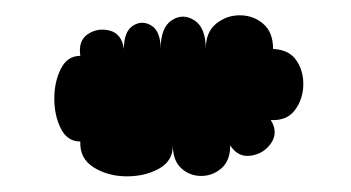

<svg xmlns="http://www.w3.org/2000/svg" viewBox="-20 -610 459 251"><path d="M85 -425Q68 -425 59.5 -442Q51 -459 51 -481Q51 -503 59.5 -520Q68 -537 85 -537Q82 -557 95 -565.5Q108 -574 123.5 -570Q139 -566 142 -546Q142 -569 154 -576.5Q166 -584 178 -576.5Q190 -569 190 -546Q190 -574 204.5 -583.5Q219 -593 234 -583.5Q249 -574 249 -546Q249 -568 262.5 -579Q276 -590 293.5 -590Q311 -590 324 -579Q337 -568 337 -546Q358 -545 367.5 -531Q377 -517 376.5 -498.5Q376 -480 365.5 -466Q355 -452 334 -453Q344 -437 334.5 -423Q325 -409 308 -406.5Q291 -404 281 -420Q281 -400 269.5 -390Q258 -380 243 -380Q228 -380 217 -390Q206 -400 206 -420Q206 -399 187 -389Q168 -379 144 -379.5Q120 -380 102 -391.5Q84 -403 85 -425Z"/></svg>

Font: Rubik Bubbles
Style: Regular
Weight: 400
Designer: Hubert and Fischer, NaN
Foundry: Hubert and Fischer, NaN
Version: Version 2.200